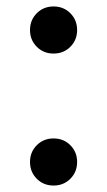

<svg xmlns="http://www.w3.org/2000/svg" viewBox="-20 -567 332 595"><path d="M73 -65Q73 -96 94 -117Q115 -138 146 -138Q177 -138 198 -117Q219 -96 219 -65Q219 -34 198 -13Q177 8 146 8Q115 8 94 -13Q73 -34 73 -65ZM146 -547Q177 -547 198 -526Q219 -505 219 -474Q219 -443 198 -422Q177 -401 146 -401Q115 -401 94 -422Q73 -443 73 -474Q73 -505 94 -526Q115 -547 146 -547Z"/></svg>

Font: Application Medium
Style: Regular
Weight: 500
Designer: Wei Huang
Foundry: Wei Huang
Version: Version 0.012